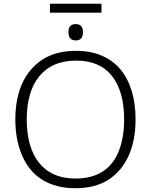

<svg xmlns="http://www.w3.org/2000/svg" viewBox="-20 -997 808 1027"><path d="M247.1 -977.1V-929.2H522.9V-977.1ZM384.8 -868.2C358.9 -868.2 346.2 -854 346.2 -825.2C346.2 -795.4 358.9 -780.8 384.8 -780.8C410.6 -780.8 423.8 -795.4 423.8 -825.2C423.8 -854 410.6 -868.2 384.8 -868.2ZM705.1 -357.9C705.1 -585.4 592.8 -725.1 387.2 -725.1C315.4 -725.1 255.9 -709.5 207.5 -678.7C110.8 -616.2 62 -503.9 62 -358.9C62 -286.1 73.7 -222.2 97.7 -166.5C144.5 -55.2 239.7 9.8 383.8 9.8C454.6 9.8 514.2 -5.9 561.5 -36.6C656.7 -98.6 705.1 -212.9 705.1 -357.9ZM123 -358.9C123 -546.9 208 -672.9 387.2 -672.9C472.7 -672.9 536.6 -645 579.6 -589.8C622.6 -534.7 644 -457 644 -357.9C644 -294.9 634.8 -239.3 616.7 -191.9C579.6 -96.2 504.4 -42 383.8 -42C205.6 -42 123 -168.9 123 -358.9Z"/></svg>

Font: Noto Reveo Sans
Style: Regular
Weight: 300
Designer: Monotype Design Team
Foundry: Monotype Imaging Inc.
Version: Version 2.007